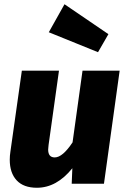

<svg xmlns="http://www.w3.org/2000/svg" viewBox="-20 -866 598 905"><path d="M26 -113Q26 -132 29 -151L83 -533H258L209 -183Q207 -167 207 -161Q207 -124 238 -124Q275 -124 322 -195L369 -533H544L470 0H318L321 -73Q247 19 154 19Q91 19 58.5 -16Q26 -51 26 -113ZM491 -705 442 -620 210 -714 284 -846Z"/></svg>

Font: Trujillo ExtraBold
Style: Italic
Weight: 800
Italic angle: -8°
Designer: Fira Sans original fonts by bBox Type GmbH, Carrois Corporate GbR, & Edenspiekermann AG / Changes by Cristiano Sobral
Foundry: Fira Sans original fonts by bBox Type GmbH, Carrois Corporate GbR, & Edenspiekermann AG / Changes by Cristiano Sobral
Version: Version 4.301;July 28, 2020;FontCreator 13.0.0.2655 64-bit